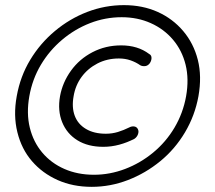

<svg xmlns="http://www.w3.org/2000/svg" viewBox="-20 -723 835 745"><path d="M335.9 2Q262.7 2 203.6 -24.4Q144.5 -50.8 104 -97.7Q63.5 -144.5 47.4 -210Q31.2 -275.4 44.9 -349.6Q58.6 -426.8 97.2 -490.7Q135.7 -554.7 192.9 -602.5Q250 -650.4 318.8 -676.8Q387.7 -703.1 460.9 -703.1Q533.2 -703.1 591.8 -676.8Q650.4 -650.4 690.9 -602.5Q731.4 -554.7 747.6 -490.7Q763.7 -426.8 750 -349.6Q736.3 -274.4 697.8 -209.5Q659.2 -144.5 602.1 -97.7Q544.9 -50.8 476.6 -24.4Q408.2 2 335.9 2ZM344.7 -44.9Q406.2 -44.9 465.3 -67.4Q524.4 -89.8 574.2 -130.9Q624 -171.9 657.2 -228Q690.4 -284.2 702.1 -349.6Q713.9 -416 700.2 -471.7Q686.5 -527.3 651.4 -568.8Q616.2 -610.4 564.9 -633.3Q513.7 -656.2 452.1 -656.2Q388.7 -656.2 329.6 -633.3Q270.5 -610.4 221.2 -568.8Q171.9 -527.3 138.7 -471.7Q105.5 -416 93.8 -349.6Q82 -283.2 95.7 -227.5Q109.4 -171.9 144 -130.9Q178.7 -89.8 230 -67.4Q281.2 -44.9 344.7 -44.9ZM380.9 -153.3Q321.3 -153.3 280.3 -178.7Q239.3 -204.1 221.2 -249Q203.1 -293.9 212.9 -349.6Q222.7 -403.3 255.4 -448.7Q288.1 -494.1 338.9 -520.5Q389.6 -546.9 450.2 -546.9Q514.6 -546.9 558.6 -513.7Q568.4 -508.8 567.9 -497.1Q567.4 -485.4 559.6 -475.6Q551.8 -466.8 541.5 -466.3Q531.2 -465.8 524.4 -469.7Q507.8 -481.4 486.8 -488.8Q465.8 -496.1 441.4 -496.1Q395.5 -496.1 357.9 -476.6Q320.3 -457 296.4 -424.3Q272.5 -391.6 265.6 -349.6Q257.8 -306.6 270 -273.9Q282.2 -241.2 313.5 -222.7Q344.7 -204.1 390.6 -204.1Q415 -204.1 437.5 -210.9Q460 -217.8 481.4 -228.5Q490.2 -233.4 500 -232.4Q509.8 -231.4 514.6 -222.7Q519.5 -213.9 515.6 -202.6Q511.7 -191.4 502 -184.6Q473.6 -169.9 442.9 -161.6Q412.1 -153.3 380.9 -153.3Z"/></svg>

Font: Quicksand
Style: Italic
Weight: 400
Designer: Andrew Paglinawan
Foundry: Andrew Paglinawan
Version: Version 3.006